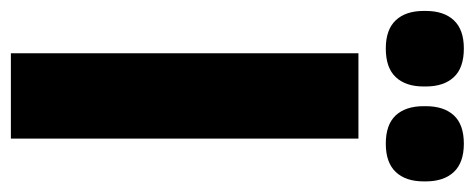

<svg xmlns="http://www.w3.org/2000/svg" viewBox="-300 -593 873 353"><g transform="rotate(90 136.5 -416.5)"><path d="M214.8 -639V0H57.9V-639ZM49.1 -689.3Q14.5 -689.3 -2.7 -707.6Q-19.9 -725.9 -19.9 -758.9V-762.7Q-19.9 -796.1 -2.7 -814.4Q14.5 -832.8 49.1 -832.8Q84.7 -832.8 101.8 -814.4Q119 -796.1 119 -762.7V-758.9Q119 -725.9 101.8 -707.6Q84.7 -689.3 49.1 -689.3ZM224.2 -689.3Q189.1 -689.3 172.1 -707.6Q155.2 -725.9 155.2 -758.9V-762.7Q155.2 -796.1 172.1 -814.4Q189.1 -832.8 224.2 -832.8Q258.9 -832.8 276.2 -814.4Q293.5 -796.1 293.5 -762.7V-758.9Q293.5 -725.9 276.2 -707.6Q258.9 -689.3 224.2 -689.3Z"/></g></svg>

Font: Anek Malayalam Medium
Style: Regular
Weight: 500
Designer: Maithili Shingre (Malayalam) & Yesha Goshar (Latin)
Foundry: Ek Type
Version: Version 1.003